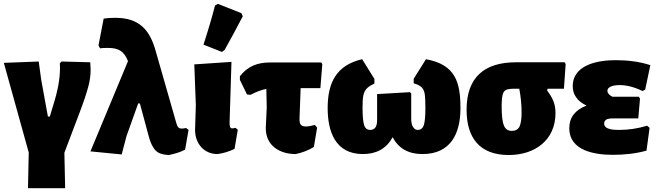

<svg xmlns="http://www.w3.org/2000/svg" viewBox="-21 -797 3436 1002"><path d="M452 -433C452 -440 451 -453 450 -472L300 -476L291 -466C292 -461 292 -452 292 -440C292 -387 281 -325 258 -252L239 -189H229L194 -381L181 -476L-1 -469L129 -1L125 185H319L315 0L392 -203C415 -263 430 -309 439 -342C448 -374 452 -404 452 -433Z M963 -119 950 -129C941 -127 934 -126 928 -126C910 -126 905 -136 900 -152L792 -529C761 -643 704 -704 581 -704C560 -704 539 -703 520 -700L493 -560L501 -545C511 -546 524 -547 541 -547C597 -547 626 -531 647 -478L451 -7L614 9L639 -86L700 -257H709L753 -94C760 -66 768 -45 777 -31C785 -16 795 -6 808 1C821 7 838 11 860 12C889 6 919 -2 945 -16Z M1114 7C1145 3 1174 -6 1203 -20L1220 -120L1208 -130C1201 -128 1196 -127 1191 -127C1186 -127 1182 -129 1180 -134C1178 -138 1177 -145 1177 -155L1187 -474L993 -461L1001 -249L997 -118C997 -49 1043 7 1114 7ZM1116 -777 1101 -768C1086 -709 1066 -641 1041 -564L1137 -526L1151 -536C1178 -584 1210 -643 1246 -712L1239 -728Z M1548 -337H1651L1661 -462L1656 -471H1389C1323 -471 1272 -452 1231 -399V-380L1268 -304L1286 -302C1316 -318 1344 -328 1369 -333L1371 -236L1366 -128C1366 -37 1438 7 1522 7C1553 1 1590 -13 1617 -30L1634 -131L1622 -145C1605 -140 1589 -137 1576 -137C1563 -137 1554 -140 1549 -146C1544 -151 1542 -162 1542 -177Z M2202 -488 2138 -386V-362C2171 -353 2191 -340 2196 -304C2198 -289 2199 -265 2199 -232C2199 -190 2196 -161 2191 -144C2185 -127 2174 -119 2159 -119C2149 -119 2141 -124 2135 -134C2128 -143 2125 -158 2125 -179V-310L2118 -316L1947 -306V-170C1947 -136 1935 -119 1911 -119C1895 -119 1884 -128 1879 -145C1874 -162 1871 -192 1871 -235C1871 -262 1872 -283 1875 -298C1882 -333 1902 -346 1933 -361V-385L1869 -488C1734 -457 1689 -365 1689 -233C1689 -109 1730 7 1873 7C1944 7 1996 -22 2028 -81C2059 -22 2111 7 2184 7C2331 7 2382 -100 2382 -232C2382 -368 2356 -460 2202 -488Z M2634 12C2771 12 2878 -66 2878 -207C2878 -256 2863 -286 2834 -325L2837 -334H2922L2931 -462L2926 -472H2672C2506 -472 2414 -393 2414 -224C2414 -78 2482 12 2634 12ZM2597 -241C2597 -269 2599 -289 2602 -302C2605 -315 2611 -323 2620 -328C2629 -332 2643 -334 2663 -334H2689C2697 -292 2701 -251 2701 -210C2701 -175 2697 -151 2690 -136C2682 -121 2669 -114 2650 -114C2630 -114 2616 -123 2609 -142C2601 -160 2597 -193 2597 -241Z M3356 -141C3307 -126 3258 -119 3210 -119C3188 -119 3132 -119 3132 -152C3132 -161 3136 -168 3143 -173C3150 -177 3162 -179 3178 -179H3310L3319 -282L3313 -292H3175C3158 -301 3149 -311 3149 -323C3149 -349 3193 -353 3211 -353C3249 -353 3289 -343 3332 -322L3346 -329L3373 -457C3315 -476 3252 -483 3191 -483C3103 -483 2968 -461 2968 -347C2968 -324 2974 -305 2986 -289C2997 -272 3015 -258 3040 -246C2980 -223 2950 -184 2950 -128C2950 -9 3085 11 3177 11C3235 11 3297 5 3353 -11L3369 -130Z"/></svg>

Font: Luna Sans Black
Style: Regular
Weight: 900
Designer: Juan Pablo del Peral
Foundry: Huerta Tipografica
Version: Version 2.001; ttfautohint (v1.5)